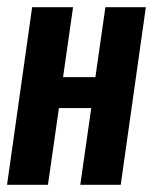

<svg xmlns="http://www.w3.org/2000/svg" viewBox="-22 -515 427 535"><path d="M-2.4 0 67.6 -495H181.6L153.7 -300H243.8L271.7 -495H384.4L314.4 0H201.7L232.3 -213.8H142.2L111.6 0Z"/></svg>

Font: Alumni Sans SC Thin
Style: Italic
Weight: 100
Italic angle: -8°
Designer: Robert E. Leuschke
Foundry: Robert E. Leuschke
Version: Version 1.016